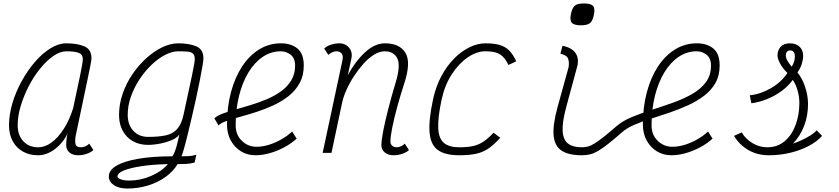

<svg xmlns="http://www.w3.org/2000/svg" viewBox="-20 -882 4840 1108"><path d="M495 -53 519 -16Q505 -3 481 5.5Q457 14 431 14Q400 14 381 -2Q362 -18 362 -44Q362 -65 364.5 -84Q367 -103 371 -113Q343 -56 296 -21Q249 14 200 14Q150 14 112 -7.5Q74 -29 53 -68Q32 -107 32 -159Q32 -220 51.5 -286Q71 -352 105 -413.5Q139 -475 181.5 -524.5Q224 -574 271 -603Q318 -632 363 -632Q426 -632 467 -614.5Q508 -597 508 -545Q508 -541 506 -527.5Q504 -514 498 -486Q492 -458 482 -408.5Q472 -359 455.5 -282Q439 -205 416 -95Q412 -67 416 -49.5Q420 -32 449 -32Q460 -32 472.5 -37.5Q485 -43 495 -53ZM200 -32Q240 -32 278 -60Q316 -88 348.5 -139Q381 -190 402 -257Q428 -376 443 -450Q458 -524 458 -540Q458 -567 435.5 -576.5Q413 -586 363 -586Q327 -586 288 -559Q249 -532 212 -486.5Q175 -441 146 -385Q117 -329 99.5 -270.5Q82 -212 82 -159Q82 -102 114.5 -67Q147 -32 200 -32Z M715 206Q667 206 637.5 186.5Q608 167 608 136Q608 100 652.5 74Q697 48 779.5 34Q862 20 975 20Q990 -4 1000 -42Q1010 -80 1015 -108Q1007 -90 976.5 -76Q946 -62 907.5 -54Q869 -46 835 -46Q759 -46 713 -93.5Q667 -141 667 -219Q667 -280 687.5 -340Q708 -400 743.5 -452.5Q779 -505 823.5 -545.5Q868 -586 916 -609Q964 -632 1009 -632Q1072 -632 1113 -614.5Q1154 -597 1154 -545Q1154 -535 1148.5 -501.5Q1143 -468 1133.5 -420Q1124 -372 1112 -316.5Q1100 -261 1087 -206Q1074 -151 1062.5 -103.5Q1051 -56 1041.5 -23Q1032 10 1027 20Q1049 20 1068.5 19Q1088 18 1113 11L1103 56Q1078 63 1051.5 64Q1025 65 1005 65Q980 107 935.5 139Q891 171 834 188.5Q777 206 715 206ZM727 160Q789 160 850.5 134Q912 108 949 65Q862 67 796.5 77Q731 87 694.5 102Q658 117 658 136Q658 146 677 153Q696 160 727 160ZM835 -92Q894 -92 935 -100.5Q976 -109 1001.5 -136.5Q1027 -164 1039 -219Q1071 -365 1087.5 -444.5Q1104 -524 1104 -540Q1104 -563 1094 -572.5Q1084 -582 1063.5 -584Q1043 -586 1009 -586Q973 -586 932.5 -565Q892 -544 854 -507.5Q816 -471 785 -424Q754 -377 735.5 -324.5Q717 -272 717 -219Q717 -162 749.5 -127Q782 -92 835 -92Z M1666 -123 1692 -82Q1660 -53 1619.5 -31.5Q1579 -10 1536.5 2Q1494 14 1454 14Q1408 14 1371 -8.5Q1334 -31 1312 -71Q1290 -111 1290 -163Q1290 -265 1313 -350.5Q1336 -436 1377.5 -499Q1419 -562 1476 -597Q1533 -632 1601 -632Q1660 -632 1696.5 -602Q1733 -572 1733 -504Q1733 -446 1709.5 -403Q1686 -360 1646.5 -328.5Q1607 -297 1558.5 -274.5Q1510 -252 1460 -236Q1410 -220 1364.5 -207.5Q1319 -195 1286.5 -183.5Q1254 -172 1241 -158L1217 -199Q1232 -214 1264 -226Q1296 -238 1339 -250Q1382 -262 1429 -276.5Q1476 -291 1521 -310Q1566 -329 1602.5 -355.5Q1639 -382 1661 -418.5Q1683 -455 1683 -504Q1683 -546 1657.5 -566Q1632 -586 1600 -586Q1544 -586 1496.5 -554Q1449 -522 1414 -464.5Q1379 -407 1359.5 -329Q1340 -251 1340 -159Q1340 -104 1375.5 -69.5Q1411 -35 1460 -35Q1494 -35 1530.5 -46Q1567 -57 1602.5 -77Q1638 -97 1666 -123Z M2316 -53 2340 -16Q2326 -3 2302 5.5Q2278 14 2252 14Q2220 14 2200.5 -2Q2181 -18 2181 -44Q2181 -72 2191.5 -126.5Q2202 -181 2220.5 -253Q2239 -325 2263 -405Q2293 -503 2273 -544.5Q2253 -586 2200 -586Q2170 -586 2138.5 -566.5Q2107 -547 2077.5 -514Q2048 -481 2022.5 -442Q1997 -403 1979 -362.5Q1961 -322 1954 -288L1893 0H1842L1956 -533Q1957 -538 1957.5 -543.5Q1958 -549 1958 -553Q1958 -568 1948 -577Q1938 -586 1921 -586Q1911 -586 1898 -580.5Q1885 -575 1875 -565L1851 -602Q1865 -616 1889.5 -624Q1914 -632 1939 -632Q1960 -632 1977.5 -621.5Q1995 -611 2004.5 -590.5Q2014 -570 2007 -540L1987 -448Q2030 -528 2086.5 -580Q2143 -632 2201 -632Q2286 -632 2319.5 -577.5Q2353 -523 2313 -401Q2289 -327 2271 -260.5Q2253 -194 2243 -143Q2233 -92 2233 -65Q2233 -50 2243.5 -41Q2254 -32 2270 -32Q2281 -32 2293.5 -37.5Q2306 -43 2316 -53Z M2828 -116 2867 -87Q2833 -49 2801 -26.5Q2769 -4 2729 5Q2689 14 2630 14Q2549 14 2507 -16Q2465 -46 2459 -117.5Q2453 -189 2480 -313Q2496 -385 2527.5 -443.5Q2559 -502 2600.5 -544Q2642 -586 2689 -609Q2736 -632 2782 -632Q2831 -632 2863.5 -622.5Q2896 -613 2918.5 -590.5Q2941 -568 2959 -528L2914 -507Q2900 -537 2882.5 -554.5Q2865 -572 2841 -579Q2817 -586 2781 -586Q2731 -586 2679.5 -551Q2628 -516 2587 -453Q2546 -390 2528 -305Q2506 -201 2509 -141.5Q2512 -82 2542 -57Q2572 -32 2631 -32Q2679 -32 2711.5 -39.5Q2744 -47 2771 -65.5Q2798 -84 2828 -116Z M3338 14Q3263 14 3222 -12Q3181 -38 3175 -98.5Q3169 -159 3197 -262L3261 -493Q3266 -522 3258.5 -543Q3251 -564 3214 -572L3226 -618Q3276 -608 3298.5 -579.5Q3321 -551 3313 -506L3247 -262Q3224 -176 3227 -125.5Q3230 -75 3258 -53.5Q3286 -32 3338 -32Q3357 -32 3373.5 -36.5Q3390 -41 3411 -54Q3432 -67 3462.5 -91Q3493 -115 3538 -154Q3574 -185 3627.5 -207Q3681 -229 3742.5 -248.5Q3804 -268 3864 -289.5Q3924 -311 3973.5 -339Q4023 -367 4053 -407Q4083 -447 4083 -504Q4083 -546 4057.5 -566Q4032 -586 4000 -586Q3944 -586 3896.5 -554Q3849 -522 3814 -464.5Q3779 -407 3759.5 -329Q3740 -251 3740 -159Q3740 -104 3775.5 -69.5Q3811 -35 3860 -35Q3894 -35 3930.5 -46Q3967 -57 4002.5 -77Q4038 -97 4066 -123L4092 -82Q4060 -53 4019.5 -31.5Q3979 -10 3936.5 2Q3894 14 3854 14Q3808 14 3771 -8.5Q3734 -31 3712 -71Q3690 -111 3690 -163Q3690 -265 3713 -350.5Q3736 -436 3777.5 -499Q3819 -562 3876 -597Q3933 -632 4001 -632Q4060 -632 4096.5 -602Q4133 -572 4133 -504Q4133 -446 4109 -403.5Q4085 -361 4043.5 -329.5Q4002 -298 3950.5 -274.5Q3899 -251 3843.5 -232Q3788 -213 3735.5 -196.5Q3683 -180 3640 -161.5Q3597 -143 3570 -119Q3523 -78 3490 -52Q3457 -26 3432.5 -11.5Q3408 3 3386 8.5Q3364 14 3338 14ZM3332 -736Q3292 -736 3279.5 -751Q3267 -766 3275 -803Q3283 -838 3298 -850Q3313 -862 3350 -862Q3390 -862 3402.5 -847.5Q3415 -833 3407 -795Q3400 -761 3384.5 -748.5Q3369 -736 3332 -736Z M4417 14Q4350 14 4298 -16.5Q4246 -47 4216 -98L4260 -118Q4283 -79 4323.5 -55.5Q4364 -32 4407 -32Q4467 -32 4508.5 -67.5Q4550 -103 4571.5 -161.5Q4593 -220 4593 -288Q4593 -324 4582.5 -360.5Q4572 -397 4555 -421Q4530 -386 4491.5 -357.5Q4453 -329 4407.5 -310.5Q4362 -292 4316 -286L4307 -332Q4371 -339 4430.5 -374Q4490 -409 4524 -461Q4497 -487 4482 -515Q4467 -543 4467 -562Q4467 -593 4485.5 -612.5Q4504 -632 4538 -632Q4574 -632 4594.5 -612Q4615 -592 4615 -559Q4615 -540 4607 -513.5Q4599 -487 4582 -464Q4610 -430 4626.5 -379.5Q4643 -329 4643 -282Q4643 -214 4620.5 -155.5Q4598 -97 4556 -53Q4579 -61 4605.5 -73Q4632 -85 4656 -100Q4680 -115 4693 -130L4724 -98Q4695 -65 4646.5 -39.5Q4598 -14 4539 0Q4480 14 4417 14ZM4549 -497Q4560 -516 4563.5 -530Q4567 -544 4567 -555Q4567 -572 4560.5 -581.5Q4554 -591 4540 -591Q4528 -591 4521.5 -583.5Q4515 -576 4515 -563Q4515 -547 4524 -531.5Q4533 -516 4549 -497Z"/></svg>

Font: Victor Mono Thin
Style: Italic
Weight: 100
Italic angle: -12°
Monospace: yes
Designer: Rune Bjørnerås
Version: Version 1.561;gftools[0.9.30]